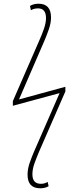

<svg xmlns="http://www.w3.org/2000/svg" viewBox="-20 -785 420 1031"><path d="M241 215 236 192Q219 202 200 202Q154 202 154 151Q154 123 165 92.5Q176 62 190 29L331 -294V-319L82 -251L218 -565Q231 -595 242.5 -628.5Q254 -662 254 -691Q254 -765 187 -765Q160 -765 141 -753L146 -730Q162 -740 184 -740Q227 -740 227 -688Q227 -663 216.5 -632Q206 -601 192 -570L49 -242V-217L300 -285L165 24Q151 56 139.5 89Q128 122 128 153Q128 226 196 226Q222 226 241 215Z"/></svg>

Font: Noto Sans Display SemiCondensed Thin
Style: Italic
Weight: 250
Width: 4
Designer: Monotype Design team
Foundry: Monotype Imaging Inc.
Version: 1.000